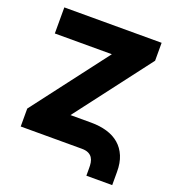

<svg xmlns="http://www.w3.org/2000/svg" viewBox="-152 -845 1000 1101"><g transform="rotate(20 347.5 -295.0)"><path d="M399.1 -568.2H51.1V-727.3H644.9V-617.9L295.5 -159.1H421.9Q474.8 -159.1 518.3 -146.3Q561.8 -133.5 592.9 -106.9Q623.9 -80.3 641 -39.6Q658 1.1 657.7 56.8V136.4H500V92.3Q500.4 73.9 497.7 57.2Q495 40.5 486.7 27.7Q478.3 14.9 462.9 7.5Q447.4 0 421.9 0H49.7V-109.4Z"/></g></svg>

Font: Inter P Black
Style: Regular
Weight: 900
Designer: Rasmus Andersson
Foundry: rsms
Version: Version 3.018;git-588b23468